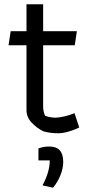

<svg xmlns="http://www.w3.org/2000/svg" viewBox="-20 -616 421 899"><path d="M183 -1Q150 -18 127 -43Q104 -68 104 -101V-404H20L30 -470H104V-596H182V-470H340L330 -404H182V-116Q182 -95 191 -74Q215 -65 240 -65Q256 -65 281.5 -71Q307 -77 329 -86L351 -19Q331 -9 303 -0.5Q275 8 253 8Q216 8 183 -1ZM179 252Q213 189 213 135H160V79Q184 70 210 70Q244 70 260 88Q276 106 276 142Q276 172 263 204.5Q250 237 228 263Z"/></svg>

Font: Athiti Medium
Style: Regular
Weight: 500
Designer: CadsonDemak Team
Foundry: CadsonDemak
Version: Version 1.032